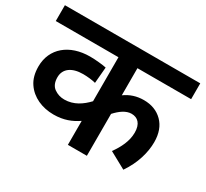

<svg xmlns="http://www.w3.org/2000/svg" viewBox="-128 -811 1071 1000"><g transform="rotate(30 407.0 -311.0)"><path d="M814 -622.1H0V-526.9H377V-262.2C342.3 -225.6 299.3 -194.8 242.2 -194.8C219.2 -194.8 199.2 -201.2 181.2 -213.9C163.1 -226.6 153.8 -248 153.8 -277.8C153.8 -328.6 193.8 -358.9 262.2 -358.9C287.1 -358.9 318.4 -355.5 337.9 -350.1L346.2 -446.8C335.9 -449.2 321.8 -451.2 302.7 -453.1C283.7 -455.1 265.1 -456.1 248 -456.1C125 -456.1 40 -386.7 40 -276.9C40 -237.3 48.8 -204.6 66.4 -178.7C101.6 -126 164.1 -99.1 232.9 -99.1C293.9 -99.1 337.4 -117.2 377 -144V0H491.2V-252C519 -282.7 550.8 -306.2 584 -306.2C621.1 -306.2 647 -282.2 647 -229C647 -178.2 623 -129.9 591.8 -86.9L691.9 -32.2C740.2 -102.5 759.8 -175.8 759.8 -236.8C759.8 -288.1 745.1 -328.1 716.3 -356.9C687.5 -385.7 649.9 -399.9 604 -399.9C561.5 -399.9 523.9 -387.7 491.2 -363.8V-526.9H814Z"/></g></svg>

Font: Noto Reveo Sans
Style: Regular
Weight: 600
Designer: Monotype Design Team
Foundry: Monotype Imaging Inc.
Version: Version 2.007